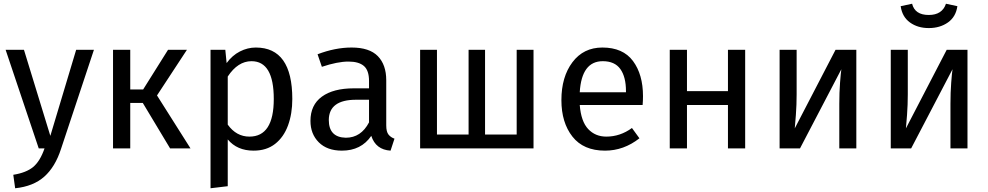

<svg xmlns="http://www.w3.org/2000/svg" viewBox="-20 -793 5282 1026"><path d="M61 213 51 141Q120 130 157 99.5Q194 69 218 0H187L10 -527H108L249 -67L387 -527H482L306 3Q275 99 216.5 151Q158 203 61 213Z M998 0H889L743 -243H676V0H584V-527H676V-315H745L878 -527H979L819 -283Z M1105 213V-527H1184L1191 -456Q1221 -497 1262 -518Q1303 -539 1347 -539Q1542 -539 1542 -264Q1542 -185 1519 -122.5Q1496 -60 1450 -24Q1404 12 1335 12Q1247 12 1197 -48V202ZM1313 -63Q1443 -63 1443 -264Q1443 -466 1324 -466Q1251 -466 1197 -384V-127Q1243 -63 1313 -63Z M2067 12Q1988 7 1964 -67Q1910 12 1807 12Q1728 12 1683.5 -32.5Q1639 -77 1639 -147Q1639 -232 1700 -276.5Q1761 -321 1871 -321H1952V-360Q1952 -417 1924.5 -440.5Q1897 -464 1842 -464Q1784 -464 1700 -436L1677 -503Q1771 -539 1859 -539Q1954 -539 1999 -493Q2044 -447 2044 -364V-123Q2044 -89 2056 -74Q2068 -59 2088 -52ZM1828 -57Q1909 -57 1952 -139V-260H1883Q1738 -260 1737 -152Q1737 -59 1828 -57Z M2831 0H2225V-527H2315V-74H2484V-527H2572V-74H2741V-527H2831Z M3213 12Q3098 12 3039 -63Q2980 -138 2980 -258Q2980 -382 3039 -460.5Q3098 -539 3199 -539Q3309 -539 3362.5 -467Q3416 -395 3416 -279Q3416 -256 3414 -232H3078Q3085 -144 3123 -103.5Q3161 -63 3220 -63Q3294 -63 3357 -109L3397 -54Q3313 12 3213 12ZM3325 -300V-306Q3325 -382 3295 -424Q3265 -466 3201 -466Q3088 -466 3078 -300Z M3962 0H3870V-232H3651V0H3559V-527H3651V-306H3870V-527H3962Z M4556 0H4465V-238Q4465 -299 4469 -351.5Q4473 -404 4476 -423L4255 0H4146V-527H4237V-289Q4237 -234 4233 -179.5Q4229 -125 4227 -107L4445 -527H4556Z M5150 0H5059V-238Q5059 -299 5063 -351.5Q5067 -404 5070 -423L4849 0H4740V-527H4831V-289Q4831 -234 4827 -179.5Q4823 -125 4821 -107L5039 -527H5150ZM4943 -643Q4884 -643 4842.5 -673Q4801 -703 4793 -760L4854 -773Q4869 -713 4943 -713Q5015 -713 5035 -773L5096 -760Q5088 -703 5045.5 -673Q5003 -643 4943 -643Z"/></svg>

Font: Trujillo
Style: Regular
Weight: 400
Designer: Fira Sans original fonts by bBox Type GmbH, Carrois Corporate GbR, & Edenspiekermann AG / Changes by Cristiano Sobral
Foundry: Fira Sans original fonts by bBox Type GmbH, Carrois Corporate GbR, & Edenspiekermann AG / Changes by Cristiano Sobral
Version: Version 4.301;October 17, 2021;FontCreator 14.0.0.2814 64-bi